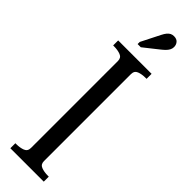

<svg xmlns="http://www.w3.org/2000/svg" viewBox="-309 -901 894 894"><g transform="rotate(45 138.0 -454.0)"><path d="M95 -69V-642Q95 -663 76.5 -670Q58 -677 34 -677H28V-710H248V-677H242Q217 -677 199 -670Q181 -663 181 -641V-68Q181 -47 199 -40Q217 -33 242 -33H248V0H28V-33H34Q58 -33 76.5 -40Q95 -47 95 -69ZM151 -869 104 -776V-762H125L192 -815Q205 -825 214.5 -834Q224 -843 229 -852.5Q234 -862 234 -872Q234 -887 225 -897.5Q216 -908 198 -908Q188 -908 180 -904Q172 -900 165 -891.5Q158 -883 151 -869Z"/></g></svg>

Font: Roboto Serif 120pt ExtraCondensed
Style: Regular
Weight: 400
Width: 2
Designer: Greg Gazdowicz
Foundry: Commercial Type
Version: Version 1.008